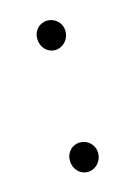

<svg xmlns="http://www.w3.org/2000/svg" viewBox="-69 -403 319 452"><g transform="rotate(-15 90.5 -176.5)"><path d="M90 -361C71 -361 56 -346 56 -326C56 -305 71 -289 90 -289C109 -289 125 -305 125 -326C125 -346 109 -361 90 -361ZM90 -64C71 -64 56 -49 56 -29C56 -8 71 8 90 8C109 8 125 -8 125 -29C125 -49 109 -64 90 -64Z"/></g></svg>

Font: Montserrat arm ExtraLight
Style: Regular
Weight: 275
Designer: Julieta Ulanovsky
Foundry: Julieta Ulanovsky
Version: Version 6.000;PS 006.000;hotconv 1.0.88;makeotf.lib2.5.64775